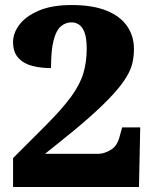

<svg xmlns="http://www.w3.org/2000/svg" viewBox="-20 -744 609 764"><path d="M32 0V-115L162 -245Q228 -311 263.5 -360Q299 -409 312 -453.5Q325 -498 325 -550Q325 -592 316.5 -614.5Q308 -637 294.5 -646Q281 -655 265 -655Q240 -655 221.5 -638.5Q203 -622 193 -582.5Q183 -543 183 -473Q144 -473 109.5 -481.5Q75 -490 53.5 -513Q32 -536 32 -577Q32 -612 57 -645.5Q82 -679 134 -701.5Q186 -724 265 -724Q348 -724 403 -702Q458 -680 485.5 -640.5Q513 -601 513 -549Q513 -521 507 -494Q501 -467 482.5 -436.5Q464 -406 429 -367.5Q394 -329 336.5 -278Q279 -227 193 -159L159 -132H373Q393 -132 419 -146.5Q445 -161 455 -197L466 -237H538L533 0Z"/></svg>

Font: Noto Serif Kannada Black
Style: Regular
Weight: 900
Version: Version 2.003